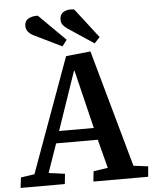

<svg xmlns="http://www.w3.org/2000/svg" viewBox="-62 -1000 839 1051"><g transform="rotate(-5 358.0 -474.5)"><path d="M454 -711 634 -67 714 -57 709 0H408L414 -56L493 -68L452 -226H223L168 -68L257 -56L251 0H8L15 -57L90 -68L319 -697ZM245 -292H436L358 -613H355ZM338 -848Q325 -857 315.5 -868.5Q306 -880 306 -899Q306 -928 328.5 -940.5Q351 -953 385 -948L511 -785L481 -753ZM152 -826Q134 -835 122.5 -848.5Q111 -862 111 -881Q111 -908 131.5 -920Q152 -932 184 -931L330 -786L304 -752Z"/></g></svg>

Font: Literata 18pt SemiBold
Style: Italic
Weight: 600
Italic angle: -2°
Designer: Latin by Veronika Burian and Jose Scaglione. Greek by Irene Vlachou. Cyrillic by Vera Evstafieva
Foundry: TypeTogether
Version: Version 3.103;gftools[0.9.29]